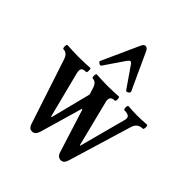

<svg xmlns="http://www.w3.org/2000/svg" viewBox="-195 -817 955 955"><g transform="rotate(45 283.0 -339.5)"><path d="M182 11Q163 11 155 -11L42 -354Q31 -389 4 -389Q0 -389 -1.5 -396.5Q-3 -404 -1.5 -411Q0 -418 4 -418Q25 -417 43 -416Q61 -415 84 -415Q110 -415 128.5 -416Q147 -417 164 -418Q167 -418 168 -411Q169 -404 168 -396.5Q167 -389 164 -389Q141 -389 135.5 -379.5Q130 -370 136 -348L197 -109H201L255 -322L243 -360Q233 -389 210 -389Q206 -389 204.5 -396.5Q203 -404 204.5 -411Q206 -418 210 -418Q230 -417 247 -416Q264 -415 287 -415Q310 -415 327.5 -416Q345 -417 364 -418Q368 -418 369.5 -411Q371 -404 370 -396.5Q369 -389 364 -389Q336 -389 336 -365Q336 -362 336.5 -357.5Q337 -353 339 -348L399 -109H402L467 -352Q473 -372 465 -380.5Q457 -389 433 -389Q429 -389 427.5 -396.5Q426 -404 427.5 -411Q429 -418 433 -418Q468 -415 498 -415Q528 -415 563 -418Q566 -418 567.5 -411Q569 -404 567.5 -396.5Q566 -389 563 -389Q526 -389 515 -354L413 -16Q405 11 384 11Q365 11 356 -10L282 -244H278L212 -16Q203 11 182 11ZM195 -465Q190 -459 180.5 -465.5Q171 -472 174 -477L264 -676Q271 -690 281 -690Q292 -690 300 -676L391 -478Q393 -471 383 -465Q373 -459 369 -465L297 -569Q288 -583 282 -583Q276 -583 266 -569Z"/></g></svg>

Font: Junicode Two Beta Condensed Medium
Style: Regular
Weight: 500
Width: 3
Designer: Peter S. Baker
Foundry: Briery Creek Software
Version: Version 1.053; ttfautohint (v1.8.4)